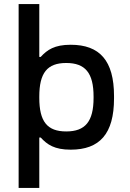

<svg xmlns="http://www.w3.org/2000/svg" viewBox="-20 -730 640 948"><path d="M543 -244V-256C543 -431 472 -509 329 -509C249 -509 213 -484 181 -449H174V-710H72V198H174V-51H181C213 -16 249 9 329 9C472 9 543 -69 543 -244ZM174 -247V-253C174 -370 213 -419 307 -419C401 -419 442 -370 442 -253V-247C442 -130 401 -81 307 -81C213 -81 174 -130 174 -247Z"/></svg>

Font: LT Wave Mono Medium
Style: Regular
Weight: 500
Designer: Daniel Lyons
Version: Version 2.5 (Glyphs App)